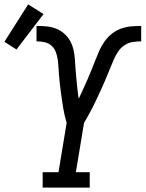

<svg xmlns="http://www.w3.org/2000/svg" viewBox="-100 -853 662 873"><path d="M94 0V-70H166L203 -294Q198 -311 194 -328.5Q190 -346 187 -364Q184 -382 181.5 -400Q179 -418 176.5 -436Q174 -454 172 -472.5Q170 -491 168.5 -509Q167 -527 166 -545.5Q165 -564 162.5 -582Q160 -600 153.5 -617Q147 -634 134 -645.5Q121 -657 103 -661Q85 -665 66 -665V-735Q89 -735 111.5 -733Q134 -731 154.5 -723Q175 -715 191.5 -700.5Q208 -686 218.5 -667.5Q229 -649 234 -627Q239 -605 240.5 -583Q242 -561 243.5 -538.5Q245 -516 247.5 -493.5Q250 -471 252 -448.5Q254 -426 258 -404Q268 -426 278 -447.5Q288 -469 297.5 -491Q307 -513 316 -535Q325 -557 333.5 -579Q342 -601 351.5 -622.5Q361 -644 375 -664Q389 -684 408.5 -699.5Q428 -715 450.5 -723Q473 -731 496 -733Q519 -735 542 -735V-665Q523 -665 503.5 -662Q484 -659 466.5 -647.5Q449 -636 437.5 -619Q426 -602 418 -583.5Q410 -565 402.5 -546.5Q395 -528 387.5 -510Q380 -492 372 -473.5Q364 -455 355.5 -437Q347 -419 338.5 -400.5Q330 -382 321 -364.5Q312 -347 302 -329Q292 -311 282 -294L245 -70H308V0ZM-25 -628 -80 -663 28 -833 98 -789Z"/></svg>

Font: Iosevka Slab Oblique
Style: Regular
Weight: 400
Italic angle: -9°
Monospace: yes
Designer: Belleve Invis
Foundry: Belleve Invis
Version: Version 11.1.1; ttfautohint (v1.8.3)